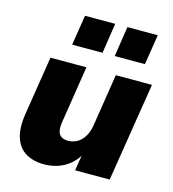

<svg xmlns="http://www.w3.org/2000/svg" viewBox="-110 -825 836 928"><g transform="rotate(15 307.5 -361.5)"><path d="M195 11Q141 11 103 -11.5Q65 -34 49.5 -82Q34 -130 46 -204L92 -495H272L227 -208Q223 -183 226.5 -165Q230 -147 243 -138Q256 -129 277 -129Q303 -129 324 -141.5Q345 -154 359 -177.5Q373 -201 378 -233L419 -495H600L521 0H348L362 -88H367Q341 -40 296 -14.5Q251 11 195 11ZM390 -583 413 -734H565L541 -583ZM177 -583 201 -734H352L329 -583Z"/></g></svg>

Font: Nunito Sans 11pt Black
Style: Italic
Weight: 900
Italic angle: -9°
Version: Version 3.101;gftools[0.9.27]